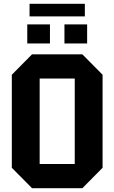

<svg xmlns="http://www.w3.org/2000/svg" viewBox="-20 -986 600 1007"><path d="M42 -106V-594L148 -701H412L518 -594V-106L412 1H148ZM188 -574V-126H372V-574ZM123 -758V-858H242V-758ZM318 -758V-858H437V-758ZM135 -900V-966H425V-900Z"/></svg>

Font: Tektur SemiCondensed SemiBold
Style: Regular
Weight: 600
Width: 4
Designer: Adam Jagosz
Foundry: Adam Jagosz
Version: Version 1.005;gftools[0.9.30]